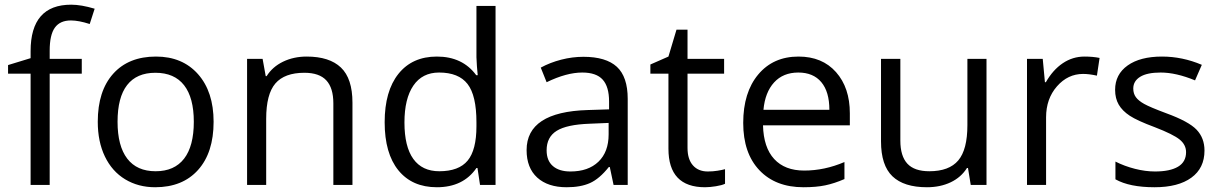

<svg xmlns="http://www.w3.org/2000/svg" viewBox="-20 -785 5179 815"><path d="M327.1 -472.2H190.9V0H109.9V-472.2H14.2V-508.8L109.9 -538.1V-567.9Q109.9 -765.1 282.2 -765.1Q324.7 -765.1 381.8 -748L360.8 -683.1Q314 -698.2 280.8 -698.2Q234.9 -698.2 212.9 -667.7Q190.9 -637.2 190.9 -569.8V-535.2H327.1Z M886.7 -268.1Q886.7 -137.2 820.8 -63.7Q754.9 9.8 638.7 9.8Q566.9 9.8 511.2 -23.9Q455.6 -57.6 425.3 -120.6Q395 -183.6 395 -268.1Q395 -398.9 460.4 -471.9Q525.9 -544.9 642.1 -544.9Q754.4 -544.9 820.6 -470.2Q886.7 -395.5 886.7 -268.1ZM479 -268.1Q479 -165.5 520 -111.8Q561 -58.1 640.6 -58.1Q720.2 -58.1 761.5 -111.6Q802.7 -165 802.7 -268.1Q802.7 -370.1 761.5 -423.1Q720.2 -476.1 639.6 -476.1Q560.1 -476.1 519.5 -423.8Q479 -371.6 479 -268.1Z M1395 0V-346.2Q1395 -411.6 1365.2 -443.8Q1335.4 -476.1 1272 -476.1Q1188 -476.1 1148.9 -430.7Q1109.9 -385.3 1109.9 -280.8V0H1028.8V-535.2H1094.7L1107.9 -461.9H1111.8Q1136.7 -501.5 1181.6 -523.2Q1226.6 -544.9 1281.7 -544.9Q1378.4 -544.9 1427.2 -498.3Q1476.1 -451.7 1476.1 -349.1V0Z M2006.8 -71.8H2002.4Q1946.3 9.8 1834.5 9.8Q1729.5 9.8 1671.1 -62Q1612.8 -133.8 1612.8 -266.1Q1612.8 -398.4 1671.4 -471.7Q1730 -544.9 1834.5 -544.9Q1943.4 -544.9 2001.5 -465.8H2007.8L2004.4 -504.4L2002.4 -542V-759.8H2083.5V0H2017.6ZM1844.7 -58.1Q1927.7 -58.1 1965.1 -103.3Q2002.4 -148.4 2002.4 -249V-266.1Q2002.4 -379.9 1964.6 -428.5Q1926.8 -477.1 1843.8 -477.1Q1772.5 -477.1 1734.6 -421.6Q1696.8 -366.2 1696.8 -265.1Q1696.8 -162.6 1734.4 -110.4Q1772 -58.1 1844.7 -58.1Z M2584.5 0 2568.4 -76.2H2564.5Q2524.4 -25.9 2484.6 -8.1Q2444.8 9.8 2385.3 9.8Q2305.7 9.8 2260.5 -31.2Q2215.3 -72.3 2215.3 -147.9Q2215.3 -310.1 2474.6 -317.9L2565.4 -320.8V-354Q2565.4 -417 2538.3 -447Q2511.2 -477.1 2451.7 -477.1Q2384.8 -477.1 2300.3 -436L2275.4 -498Q2314.9 -519.5 2362.1 -531.7Q2409.2 -543.9 2456.5 -543.9Q2552.2 -543.9 2598.4 -501.5Q2644.5 -459 2644.5 -365.2V0ZM2401.4 -57.1Q2477.1 -57.1 2520.3 -98.6Q2563.5 -140.1 2563.5 -214.8V-263.2L2482.4 -259.8Q2385.7 -256.3 2343 -229.7Q2300.3 -203.1 2300.3 -147Q2300.3 -103 2326.9 -80.1Q2353.5 -57.1 2401.4 -57.1Z M2984.4 -57.1Q3005.9 -57.1 3025.9 -60.3Q3045.9 -63.5 3057.6 -66.9V-4.9Q3044.4 1.5 3018.8 5.6Q2993.2 9.8 2972.7 9.8Q2817.4 9.8 2817.4 -153.8V-472.2H2740.7V-511.2L2817.4 -544.9L2851.6 -659.2H2898.4V-535.2H3053.7V-472.2H2898.4V-157.2Q2898.4 -108.9 2921.4 -83Q2944.3 -57.1 2984.4 -57.1Z M3390.6 9.8Q3272 9.8 3203.4 -62.5Q3134.8 -134.8 3134.8 -263.2Q3134.8 -392.6 3198.5 -468.8Q3262.2 -544.9 3369.6 -544.9Q3470.2 -544.9 3528.8 -478.8Q3587.4 -412.6 3587.4 -304.2V-252.9H3218.8Q3221.2 -158.7 3266.4 -109.9Q3311.5 -61 3393.6 -61Q3480 -61 3564.5 -97.2V-24.9Q3521.5 -6.3 3483.2 1.7Q3444.8 9.8 3390.6 9.8ZM3368.7 -477.1Q3304.2 -477.1 3265.9 -435.1Q3227.5 -393.1 3220.7 -318.8H3500.5Q3500.5 -395.5 3466.3 -436.3Q3432.1 -477.1 3368.7 -477.1Z M3801.8 -535.2V-188Q3801.8 -122.6 3831.5 -90.3Q3861.3 -58.1 3924.8 -58.1Q4008.8 -58.1 4047.6 -104Q4086.4 -149.9 4086.4 -253.9V-535.2H4167.5V0H4100.6L4088.9 -71.8H4084.5Q4059.6 -32.2 4015.4 -11.2Q3971.2 9.8 3914.6 9.8Q3816.9 9.8 3768.3 -36.6Q3719.7 -83 3719.7 -185.1V-535.2Z M4583.5 -544.9Q4619.1 -544.9 4647.5 -539.1L4636.2 -463.9Q4603 -471.2 4577.6 -471.2Q4512.7 -471.2 4466.6 -418.5Q4420.4 -365.7 4420.4 -287.1V0H4339.4V-535.2H4406.2L4415.5 -436H4419.4Q4449.2 -488.3 4491.2 -516.6Q4533.2 -544.9 4583.5 -544.9Z M5092.8 -146Q5092.8 -71.3 5037.1 -30.8Q4981.4 9.8 4880.9 9.8Q4774.4 9.8 4714.8 -23.9V-99.1Q4753.4 -79.6 4797.6 -68.4Q4841.8 -57.1 4882.8 -57.1Q4946.3 -57.1 4980.5 -77.4Q5014.6 -97.7 5014.6 -139.2Q5014.6 -170.4 4987.5 -192.6Q4960.4 -214.8 4881.8 -245.1Q4807.1 -272.9 4775.6 -293.7Q4744.1 -314.5 4728.8 -340.8Q4713.4 -367.2 4713.4 -403.8Q4713.4 -469.2 4766.6 -507.1Q4819.8 -544.9 4912.6 -544.9Q4999 -544.9 5081.5 -509.8L5052.7 -443.8Q4972.2 -477.1 4906.7 -477.1Q4849.1 -477.1 4819.8 -459Q4790.5 -440.9 4790.5 -409.2Q4790.5 -387.7 4801.5 -372.6Q4812.5 -357.4 4836.9 -343.8Q4861.3 -330.1 4930.7 -304.2Q5025.9 -269.5 5059.3 -234.4Q5092.8 -199.2 5092.8 -146Z"/></svg>

Font: f07869316
Style: Regular
Weight: 400
Foundry: Ascender Corporation
Version: Version 1.10